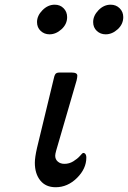

<svg xmlns="http://www.w3.org/2000/svg" viewBox="-20 -784 540 810"><path d="M127 -97.2Q127 -120.1 136.2 -160.2L207 -453.1Q209 -460.9 209.5 -462.9Q210 -464.8 212.4 -469.5Q214.8 -474.1 219.5 -476.1Q224.1 -478 231 -478H282.2Q306.2 -478 306.2 -464.8Q306.2 -458 303.2 -444.8L216.8 -147.9Q212.9 -133.8 212.9 -127Q212.9 -111.8 223.9 -102.3Q234.9 -92.8 252 -92.8Q272 -92.8 289.1 -103.3Q306.2 -113.8 316.7 -125.5Q327.1 -137.2 329.1 -138.2Q335 -140.1 339.6 -135Q344.2 -129.9 344.2 -119.1Q344.2 -72.3 304.7 -33.2Q265.1 5.9 214.8 5.9Q172.9 5.9 149.9 -22.7Q127 -51.3 127 -97.2ZM136.2 -690.9Q136.2 -717.8 159.2 -741Q182.1 -764.2 210.9 -764.2Q233.9 -764.2 248.5 -749Q263.2 -733.9 263.2 -711.9Q263.2 -682.1 239.5 -660.6Q215.8 -639.2 189 -639.2Q167 -639.2 151.6 -653.6Q136.2 -668 136.2 -690.9ZM373 -690.9Q373 -717.8 395.5 -741Q418 -764.2 446.8 -764.2Q469.7 -764.2 484.9 -749Q500 -733.9 500 -711.9Q500 -682.1 476.6 -660.6Q453.1 -639.2 425.8 -639.2Q403.8 -639.2 388.4 -653.6Q373 -668 373 -690.9Z"/></svg>

Font: CMU Concrete
Style: BoldItalic
Weight: 700
Italic angle: -14.04°
Version: Version 0.7.0